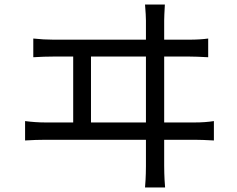

<svg xmlns="http://www.w3.org/2000/svg" viewBox="-20 -788 1040 842"><path d="M126 -619Q172 -614 215 -614H620V-698Q620 -719 616 -768H703Q700 -716 700 -698V-614H810Q857 -614 893 -619V-537Q840 -540 810 -540H700V-251H835Q880 -251 918 -257V-172Q865 -175 835 -175H700V-61Q700 -54 700.5 -28.5Q701 -3 704 34H616Q619 -3 619.5 -27.5Q620 -52 620 -59V-175H178Q138 -175 90 -172V-257Q136 -251 178 -251H301V-540H215Q173 -540 126 -537ZM620 -251V-540H379V-251Z"/></svg>

Font: Gothic Nguyen
Style: Regular
Weight: 400
Designer: MORI Takayuki
Version: Version 1.220;July 21, 2023;FontCreator 14.0.0.2814 64-bit